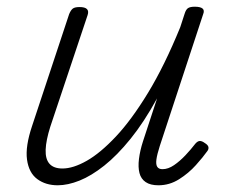

<svg xmlns="http://www.w3.org/2000/svg" viewBox="-20 -536 686 572"><path d="M152 16Q116 16 91 -2.5Q66 -21 60.5 -60.5Q55 -100 76 -162L186 -494Q191 -506 197 -510.5Q203 -515 217 -515Q233 -515 239 -509Q245 -503 241 -491L130 -159Q117 -118 116 -90Q115 -62 127.5 -48Q140 -34 166 -34Q198 -34 238.5 -57Q279 -80 325.5 -129.5Q372 -179 421 -259.5Q470 -340 517 -455L530 -495Q534 -508 540.5 -512Q547 -516 560 -516Q577 -516 583.5 -510.5Q590 -505 585 -493L456 -101Q448 -76 446 -61Q444 -46 448.5 -39Q453 -32 464 -32Q481 -32 498.5 -44Q516 -56 532.5 -73.5Q549 -91 562 -108Q569 -116 575.5 -116Q582 -116 590 -110Q600 -104 601 -97.5Q602 -91 597 -85Q585 -68 563.5 -44Q542 -20 513.5 -2Q485 16 452 16Q428 16 414 6.5Q400 -3 395.5 -20.5Q391 -38 394 -62.5Q397 -87 406 -115L448 -243Q409 -172 369 -122.5Q329 -73 290.5 -42.5Q252 -12 217 2Q182 16 152 16Z"/></svg>

Font: Playwrite US Trad ExtraLight
Style: Regular
Weight: 250
Designer: Veronika Burian, José Scaglione
Foundry: TypeTogether
Version: Version 1.003